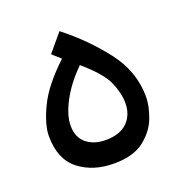

<svg xmlns="http://www.w3.org/2000/svg" viewBox="-94 -552 593 632"><g transform="rotate(-20 202.5 -235.5)"><path d="M375 -171Q375 -260 317 -335Q259 -410 181 -471L129 -409L158 -383Q87 -317 58.5 -257.5Q30 -198 30 -158Q30 -77 79 -38.5Q128 0 202 0Q270 0 308 -30Q346 -60 360.5 -100Q375 -140 375 -171ZM109 -166Q109 -202 134.5 -250Q160 -298 206 -343Q269 -289 286.5 -249.5Q304 -210 304 -175Q304 -133 278 -107.5Q252 -82 202 -82Q162 -82 135.5 -103Q109 -124 109 -166Z"/></g></svg>

Font: Noto Sans Arabic UI
Style: Regular
Weight: 400
Designer: Nadine Chahine - Monotype Design Team
Foundry: Monotype Imaging Inc.
Version: Version 1.900